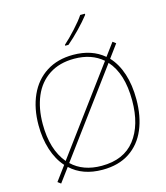

<svg xmlns="http://www.w3.org/2000/svg" viewBox="-138 -1057 1030 1189"><g transform="rotate(-15 377.0 -463.0)"><path d="M376 10Q249 10 171 -63L105 26L85 11L153 -81Q109 -130 86 -201.5Q63 -273 63 -359Q63 -467 100.5 -550Q138 -633 210 -679Q282 -725 382 -725Q502 -725 579 -659L639 -740L659 -725L598 -642Q643 -594 666.5 -522Q690 -450 690 -358Q690 -249 655 -166Q620 -83 549.5 -36.5Q479 10 376 10ZM168 -102 564 -638Q493 -700 382 -700Q287 -700 221 -656.5Q155 -613 122.5 -536Q90 -459 90 -359Q90 -195 168 -102ZM582 -620 186 -84Q258 -15 377 -15Q519 -15 591 -107.5Q663 -200 663 -358Q663 -531 582 -620ZM519 -945Q491 -909 450 -866.5Q409 -824 371 -792H350V-798Q385 -829 426.5 -874.5Q468 -920 489 -952H519Z"/></g></svg>

Font: Noto Sans UI Thin
Style: Regular
Weight: 250
Designer: Monotype Design Team
Foundry: Monotype Imaging Inc.
Version: Version 1.001